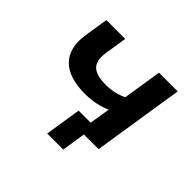

<svg xmlns="http://www.w3.org/2000/svg" viewBox="-149 -673 980 980"><g transform="rotate(45 341.5 -182.5)"><path d="M416 129H300L331 -67H530L520 0H436ZM407 0 436 -179Q404 -165 368 -157.5Q332 -150 294 -150Q176 -150 122 -205Q68 -260 84 -365L104 -494H240L222 -377Q215 -336 224 -309.5Q233 -283 260.5 -270.5Q288 -258 336 -258Q368 -258 396.5 -264.5Q425 -271 451 -284L484 -494H619L542 0Z"/></g></svg>

Font: Nunito Sans 10pt SemiExpanded
Style: Bold Italic
Weight: 700
Width: 6
Italic angle: -9°
Designer: Vernon Adams
Foundry: Vernon Adams
Version: Version 3.101;gftools[0.9.27]